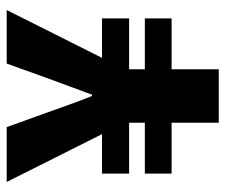

<svg xmlns="http://www.w3.org/2000/svg" viewBox="-70 -604 674 574"><g transform="rotate(-90 267.0 -317.0)"><path d="M187 0V-141H35V-221H187V-268H35V-349H153L10 -634H174L219 -509Q231 -476 242.5 -443.5Q254 -411 267 -379H271Q283 -411 295 -444Q307 -477 319 -509L364 -634H524L381 -349H499V-268H347V-221H499V-141H347V0Z"/></g></svg>

Font: Source Sans 3 ExtraLight ExtraBold
Style: Regular
Weight: 800
Version: Version 3.052;hotconv 1.1.0;makeotfexe 2.6.0